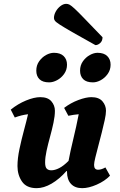

<svg xmlns="http://www.w3.org/2000/svg" viewBox="-20 -968 625 1000"><path d="M171 12Q118 12 94.5 -22.5Q71 -57 71 -103Q71 -143 81.5 -192.5Q92 -242 105 -290Q118 -338 126 -373Q92 -369 57 -356L36 -397Q73 -427 115.5 -444.5Q158 -462 190 -462Q229 -462 247.5 -440.5Q266 -419 266 -391Q266 -364 258.5 -328.5Q251 -293 240.5 -255Q230 -217 222.5 -182.5Q215 -148 215 -122Q215 -98 223.5 -89.5Q232 -81 247 -81Q266 -81 288.5 -92.5Q311 -104 337 -130Q346 -179 362 -245Q378 -311 390 -373Q365 -371 336 -365L314 -406Q348 -432 388 -447Q428 -462 456 -462Q495 -462 513.5 -440.5Q532 -419 532 -391Q532 -373 525.5 -343Q519 -313 510 -277.5Q501 -242 492 -208Q483 -174 476.5 -147.5Q470 -121 470 -109Q470 -84 491 -84Q508 -84 529 -96L553 -53Q526 -25 484 -6.5Q442 12 408 12Q370 12 349.5 -10.5Q329 -33 329 -73Q329 -75 329 -77H326Q289 -35 248.5 -11.5Q208 12 171 12ZM464 -539Q430 -539 413.5 -555.5Q397 -572 397 -600Q397 -628 412 -649Q427 -670 448 -681.5Q469 -693 488 -693Q521 -693 538.5 -676Q556 -659 556 -631Q556 -604 541 -583Q526 -562 505 -550.5Q484 -539 464 -539ZM236 -539Q202 -539 185.5 -555.5Q169 -572 169 -600Q169 -628 184 -649Q199 -670 220 -681.5Q241 -693 261 -693Q294 -693 311.5 -676Q329 -659 329 -631Q329 -604 314 -583Q299 -562 277.5 -550.5Q256 -539 236 -539ZM477 -733Q399 -776 355 -801.5Q311 -827 291 -840Q271 -853 266 -860Q261 -867 261 -874Q261 -891 270.5 -908Q280 -925 295 -936.5Q310 -948 325 -948Q334 -948 342.5 -943.5Q351 -939 368.5 -923Q386 -907 420 -871.5Q454 -836 514 -774Q514 -755 502 -744Q490 -733 477 -733Z"/></svg>

Font: Petrona ExtraBold
Style: Italic
Weight: 800
Italic angle: -9°
Designer: Ringo R. Seeber
Foundry: Ringo R. Seeber
Version: Version 2.001; ttfautohint (v1.8.3)